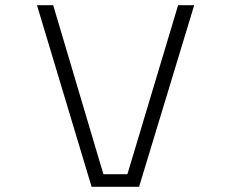

<svg xmlns="http://www.w3.org/2000/svg" viewBox="-20 -720 890 740"><path d="M666.5 -700H728.5L516 0H333L122.5 -700H185L378.5 -48.5H471Z"/></svg>

Font: League Mono Wide UltraLight
Style: Regular
Weight: 200
Width: 8
Designer: Tyler Finck
Foundry: The League of Moveable Type / Tyler Finck
Version: Version 2.210